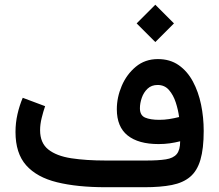

<svg xmlns="http://www.w3.org/2000/svg" viewBox="-20 -784 917 804"><path d="M630.4 -764.2 708.5 -686 630.4 -607.9 552.2 -686ZM734.4 -192.4Q713.4 -187 690.9 -183.8Q668.5 -180.7 644 -180.7Q559.6 -180.7 514.4 -216.8Q469.2 -252.9 469.2 -326.7Q469.2 -376 489.7 -424.3Q510.3 -472.7 548.8 -504.6Q587.4 -536.6 641.1 -536.6Q691.9 -536.6 728.3 -511.2Q764.6 -485.8 787.8 -442.6Q811 -399.4 822 -345.9Q833 -292.5 833 -235.8Q833 -161.6 819.3 -115Q805.7 -68.4 776.1 -43.5Q746.6 -18.6 699.5 -9.3Q652.3 0 585 0H422.9Q303.2 0 218.8 -20.8Q134.3 -41.5 89.6 -91.8Q44.9 -142.1 44.9 -231.4Q44.9 -269.5 53.2 -305.9Q61.5 -342.3 75.2 -374.5L168.9 -339.4Q161.1 -316.9 154.5 -290Q147.9 -263.2 147.9 -238.8Q147.9 -185.5 182.1 -158.2Q216.3 -130.9 278.3 -121.3Q340.3 -111.8 422.9 -111.8H592.3Q643.1 -111.8 674.3 -116.7Q705.6 -121.6 720 -138.7Q734.4 -155.8 734.4 -192.4ZM647 -282.2Q668 -282.2 688.5 -285.4Q709 -288.6 730 -293.9Q726.1 -323.7 716.1 -354.7Q706.1 -385.7 687.7 -407Q669.4 -428.2 640.1 -428.2Q614.3 -428.2 597.9 -412.6Q581.5 -397 573.7 -374.3Q565.9 -351.6 565.9 -330.6Q565.9 -300.8 587.9 -291.5Q609.9 -282.2 647 -282.2Z"/></svg>

Font: Vazirmatn UI Medium
Style: Regular
Weight: 500
Designer: Saber Rastikerdar
Foundry: Saber Rastikerdar
Version: Version 33.003